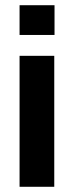

<svg xmlns="http://www.w3.org/2000/svg" viewBox="-20 -716 284 736"><path d="M55 0V-502H188V0ZM55 -582V-696H189V-582Z"/></svg>

Font: Cairo Play
Style: Bold
Weight: 700
Version: Version 3.119